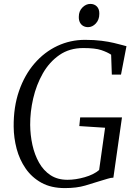

<svg xmlns="http://www.w3.org/2000/svg" viewBox="-20 -955 702 983"><path d="M312 8Q242 8 192.5 -19.2Q143 -46.5 111.5 -92Q80 -137.5 65.2 -193.2Q50.5 -249 50 -306Q49 -407.5 77.5 -489.5Q106 -571.5 156.5 -630Q207 -688.5 273.5 -719.8Q340 -751 415 -751Q464 -751 500.2 -746.2Q536.5 -741.5 562.8 -735.2Q589 -729 607 -724Q612.5 -722.5 617.2 -721.2Q622 -720 627.5 -718.5L599.5 -573H552.5L549 -675Q529.5 -688 498.5 -698.5Q467.5 -709 406 -709Q335.5 -709 284 -673.2Q232.5 -637.5 199.2 -579Q166 -520.5 150 -451.2Q134 -382 134.5 -315.5Q135 -263 146 -213Q157 -163 179.8 -122.5Q202.5 -82 238.5 -58.2Q274.5 -34.5 325.5 -34.5Q367.5 -34.5 413.8 -47.8Q460 -61 487.5 -84.5L518 -301L386 -309.5L390.5 -354H604.5L560.5 -45.5Q546.5 -45 531.8 -40.2Q517 -35.5 494.5 -29Q460 -18 416.2 -5Q372.5 8 312 8ZM431 -816Q417 -816 406 -822.2Q395 -828.5 389 -840.5Q383 -852.5 383.5 -869.5Q383.5 -898 401.8 -916.5Q420 -935 442.5 -935Q463 -935 476 -921.8Q489 -908.5 488.5 -884.5Q488.5 -854 470.8 -835Q453 -816 431 -816Z"/></svg>

Font: Merriweather 48pt Light
Style: Italic
Weight: 300
Italic angle: -7.8°
Version: Version 2.101